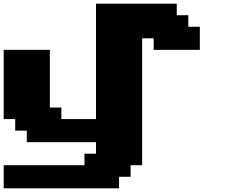

<svg xmlns="http://www.w3.org/2000/svg" viewBox="-20 -895 1227 1040"><path d="M0 125H625V62.5H687.5V0H750V-687.5H812.5V-625H1062.5V-750H1000V-812.5H937.5V-875H500V-250H312.5V-312.5H250V-625H0V-250H62.5V-187.5H125V-125H500V-62.5H437.5V0H0Z"/></svg>

Font: Faithful 32x
Style: Bold
Weight: 400
Foundry: Faithful Resource Pack
Version: Version 1.0; January 27, 2023